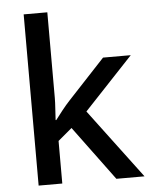

<svg xmlns="http://www.w3.org/2000/svg" viewBox="-54 -805 666 849"><g transform="rotate(-5 279.5 -380.0)"><path d="M188 -380Q188 -360 186 -332Q184 -304 183 -282H186Q197 -297 216.5 -321.5Q236 -346 251 -362L416 -539H539L322 -308L553 0H428L250 -241L188 -189V0H83V-760H188Z"/></g></svg>

Font: Noto Sans Ol Chiki Medium
Style: Regular
Weight: 500
Designer: Monotype Design Team, Lewis McGuffie
Foundry: Monotype Imaging Inc.
Version: Version 2.003; ttfautohint (v1.8.4.7-5d5b)